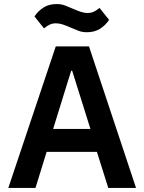

<svg xmlns="http://www.w3.org/2000/svg" viewBox="-20 -927 712 947"><path d="M514 0 458 -178H210L155 0H21L255 -698H419L651 0ZM336 -578H331L242 -291H426ZM409 -768Q386 -768 367.5 -775Q349 -782 331 -790Q308 -800 290.5 -806Q273 -812 256 -812Q239 -812 226 -806Q213 -800 197 -787L150 -846Q167 -872 194 -889.5Q221 -907 259 -907Q282 -907 300.5 -900Q319 -893 337 -885Q360 -875 377.5 -869Q395 -863 412 -863Q429 -863 442 -869Q455 -875 471 -888L518 -829Q501 -803 474 -785.5Q447 -768 409 -768Z"/></svg>

Font: IBM Plex Arabic SemiBold
Style: Regular
Weight: 600
Designer: Mike Abbink, Paul van der Laan, Pieter van Rosmalen, Wael Morcos, Khajak Apelian
Foundry: Bold Monday
Version: Version 1.0